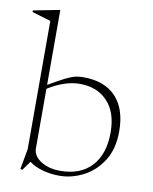

<svg xmlns="http://www.w3.org/2000/svg" viewBox="-91 -772 672 846"><g transform="rotate(10 245.0 -349.0)"><path d="M232 10Q191.5 10 155.2 -0.5Q119 -11 97 -28.5L67.5 12.5L58.5 10L75 -81.5V-655L-9 -680V-687L106 -709.5H110V-375Q155 -401.5 181.2 -414.5Q207.5 -427.5 224.8 -431.8Q242 -436 261 -436Q357.5 -436 408 -382Q458.5 -328 458.5 -228Q458.5 -149 424.5 -96Q390.5 -43 338.5 -16.5Q286.5 10 232 10ZM110 -91.5Q110 -57 145.5 -34.5Q181 -12 231.5 -12Q323 -12 372.5 -66Q422 -120 422 -216.5Q422 -306.5 375.8 -355.5Q329.5 -404.5 252 -404.5Q185.5 -404.5 110 -357.5Z"/></g></svg>

Font: Newsreader 16pt ExtraLight
Style: Regular
Weight: 275
Designer: Hugues Gentile
Foundry: Production Type
Version: Version 1.003; ttfautohint (v1.8.3)